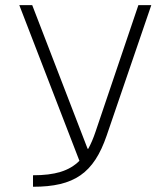

<svg xmlns="http://www.w3.org/2000/svg" viewBox="-20 -713 626 733"><path d="M106 0C263.7 0 337.9 -51.8 387.2 -195.3L557.6 -693.4H508.3L344.7 -210C336.4 -185.1 327.1 -163.6 316.9 -145H314.5L103 -693.4H53.7L283.2 -99.1C244.1 -60.1 189.9 -43.9 106 -43.9Z"/></svg>

Font: Cascadia Mono PL ExtraLight
Style: Regular
Weight: 200
Monospace: yes
Designer: Aaron Bell
Foundry: Saja Typeworks
Version: Version 2404.023